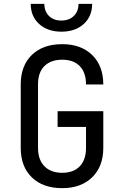

<svg xmlns="http://www.w3.org/2000/svg" viewBox="-20 -970 640 1000"><path d="M304 10Q204 10 146 -46Q88 -102 88 -200V-530Q88 -628 146 -684Q204 -740 304 -740Q402 -740 460 -683.5Q518 -627 518 -530H428Q428 -592 395.5 -625.5Q363 -659 304 -659Q245 -659 211.5 -626Q178 -593 178 -531V-200Q178 -138 211.5 -104Q245 -70 304 -70Q363 -70 395.5 -104Q428 -138 428 -200V-309H280V-391H518V-200Q518 -103 460 -46.5Q402 10 304 10ZM300 -805Q228 -805 184 -845Q140 -885 140 -950H211Q211 -911 235 -887Q259 -863 299 -863Q340 -863 364.5 -887Q389 -911 389 -950H460Q460 -885 416 -845Q372 -805 300 -805Z"/></svg>

Font: Tiny
Style: Regular
Weight: 400
Designer: Philipp Nurullin, Konstantin Bulenkov
Foundry: JetBrains
Version: Version 2.251; ttfautohint (v1.8.4.7-5d5b)